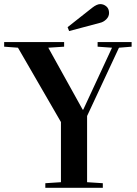

<svg xmlns="http://www.w3.org/2000/svg" viewBox="-38 -898 653 918"><path d="M47.9 -669.9 -18.1 -674.8V-696.8H268.6V-674.8L192.9 -669.9L357.4 -373.5H359.9L497.6 -669.9L428.7 -674.8V-696.8H591.3V-674.8L530.8 -669.9L378.4 -343.3V-26.9L453.6 -22V0H178.7V-22L253.4 -26.9V-314.5ZM439.5 -788.6 292.5 -749.5 285.2 -768.1 403.3 -861.3Q425.3 -878.4 441.4 -878.4Q457.5 -878.4 470.5 -867.4Q483.4 -856.4 483.4 -835.9Q483.4 -818.8 470.2 -805.7Q457 -792.5 439.5 -788.6Z"/></svg>

Font: VidalokaRegular
Style: Regular
Weight: 400
Designer: Cyreal (www.cyreal.org)
Foundry: Cyreal (www.cyreal.org)
Version: Version 1.000